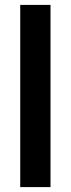

<svg xmlns="http://www.w3.org/2000/svg" viewBox="-20 -763 288 783"><path d="M186 -743V0H62.5V-743Z"/></svg>

Font: Lato
Style: Bold
Weight: 700
Designer: Lukasz Dziedzic
Foundry: tyPoland Lukasz Dziedzic
Version: Version 2.007; 2014-02-27